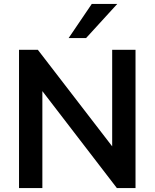

<svg xmlns="http://www.w3.org/2000/svg" viewBox="-20 -959 788 979"><path d="M77 0V-705H173L578 -179H552V-705H671V0H576L171 -527H196V0ZM330 -765 448 -939H578L419 -765Z"/></svg>

Font: Nunito Sans 12pt ExtraLight
Style: Regular
Weight: 200
Designer: Vernon Adams
Foundry: Vernon Adams
Version: Version 3.101;gftools[0.9.27]